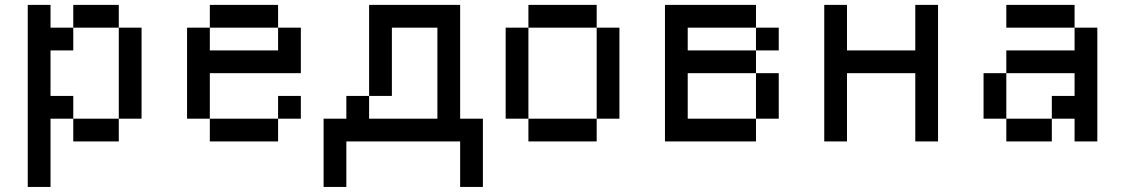

<svg xmlns="http://www.w3.org/2000/svg" viewBox="-20 -565 4495 767"><path d="M90.9 -545.5V181.8H181.8V-90.9H272.7V-181.8H181.8V-363.6H272.7V-454.5H181.8V-545.5ZM272.7 -545.5V-454.5H454.5V-545.5ZM454.5 -454.5V-90.9H545.5V-454.5ZM272.7 -90.9V0H454.5V-90.9Z M818.2 -545.5V-454.5H1090.9V-545.5ZM727.3 -454.5V-90.9H818.2V-272.7H1181.8V-454.5H1090.9V-363.6H818.2V-454.5ZM818.2 -90.9V0H1090.9V-90.9ZM1090.9 -181.8V-90.9H1181.8V-181.8Z M1272.7 -90.9V181.8H1363.6V0H1818.2V181.8H1909.1V-90.9H1818.2V-545.5H1454.5V-181.8H1545.5V-454.5H1727.3V-90.9H1454.5V-181.8H1363.6V-90.9Z M2090.9 -545.5V-454.5H2363.6V-545.5ZM2363.6 -454.5V-90.9H2454.5V-454.5ZM2000 -454.5V-90.9H2090.9V-454.5ZM2090.9 -90.9V0H2363.6V-90.9Z M2636.4 -545.5V0H3000V-90.9H2727.3V-272.7H3000V-363.6H2727.3V-454.5H3000V-545.5ZM3000 -272.7V-90.9H3090.9V-272.7ZM3000 -454.5V-363.6H3090.9V-454.5Z M3272.7 -545.5V0H3363.6V-272.7H3636.4V0H3727.3V-545.5H3636.4V-363.6H3363.6V-545.5Z M3909.1 -272.7V-90.9H4000V-272.7ZM4000 -90.9V0H4181.8V-90.9ZM4181.8 -181.8V-90.9H4272.7V0H4363.6V-454.5H4272.7V-363.6H4000V-272.7H4272.7V-181.8ZM4000 -545.5V-454.5H4272.7V-545.5Z"/></svg>

Font: Departure Mono
Style: Regular
Weight: 400
Monospace: yes
Designer: Helena Zhang
Version: Version 1.500;Glyphs 3.3.1 (3343)